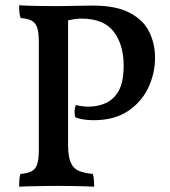

<svg xmlns="http://www.w3.org/2000/svg" viewBox="-20 -699 638 722"><path d="M52 3Q52 -13 53 -25Q54 -37 57 -45Q84 -47 99 -55Q114 -63 120 -82Q126 -101 126 -136V-540Q126 -576 120 -594.5Q114 -613 99.5 -621Q85 -629 58 -631Q54 -640 53 -652Q52 -664 52 -679Q92 -677 129.5 -676.5Q167 -676 192 -676Q209 -676 236.5 -676.5Q264 -677 290.5 -677.5Q317 -678 330 -678Q416 -678 467.5 -651Q519 -624 541 -579.5Q563 -535 563 -482Q563 -422 537 -368Q511 -314 460 -280.5Q409 -247 332 -247Q290 -247 263 -258Q260 -271 260.5 -282Q261 -293 265 -304Q277 -301 289 -299.5Q301 -298 313 -298Q348 -298 378 -311.5Q408 -325 426.5 -358Q445 -391 445 -453Q445 -531 407.5 -580Q370 -629 286 -629Q274 -629 260 -627Q246 -625 222 -619L236 -635V-155Q236 -112 245.5 -89Q255 -66 275.5 -57Q296 -48 329 -45Q332 -36 333 -24Q334 -12 334 3Q319 2 296.5 1.5Q274 1 248.5 0.5Q223 0 198 0Q173 0 144.5 0.5Q116 1 91.5 1.5Q67 2 52 3Z"/></svg>

Font: Vollkorn Medium
Style: Regular
Weight: 500
Designer: Friedrich Althausen
Foundry: Friedrich Althausen
Version: Version 5.000